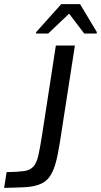

<svg xmlns="http://www.w3.org/2000/svg" viewBox="-41 -908 488 928"><path d="M0 0ZM-9 -76Q44 -77 74 -81Q104 -85 120 -102.5Q136 -120 144 -155Q152 -190 162 -253L229 -688H321L258 -282Q248 -214 239 -167Q230 -120 217.5 -89Q205 -58 187.5 -40.5Q170 -23 142.5 -14Q115 -5 75.5 -3Q36 -1 -21 0ZM133 -746ZM133 -746 134 -753 255 -888H346L427 -753L426 -746H366L293 -842L192 -746Z"/></svg>

Font: Azeri Sans
Style: Italic
Weight: 400
Designer: Hector Gatti & Omnibus-Type (original fonts) / Cristiano Sobral (main changes and remastering)
Foundry: Omnibus-Type
Version: Version 0.07;August 21, 2020;FontCreator 13.0.0.2681 64-bit;